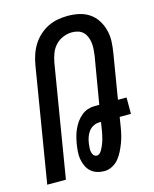

<svg xmlns="http://www.w3.org/2000/svg" viewBox="-113 -819 726 904"><g transform="rotate(-15 250.0 -367.5)"><path d="M284 8Q265 8 247.5 2.5Q230 -3 217.5 -14.5Q205 -26 197.5 -42.5Q190 -59 187 -76.5Q184 -94 185.5 -113Q187 -132 190 -151Q193 -168 197.5 -185Q202 -202 209.5 -218.5Q217 -235 227.5 -250Q238 -265 252.5 -277Q267 -289 284 -294.5Q301 -300 318 -300H340L379 -531Q381 -546 382 -561.5Q383 -577 381 -592Q379 -607 373.5 -620.5Q368 -634 358 -644Q348 -654 333.5 -658.5Q319 -663 304 -663Q282 -663 260 -654Q238 -645 222.5 -628Q207 -611 199 -589.5Q191 -568 187 -546L97 0H6L98 -559Q102 -583 110 -607Q118 -631 131.5 -653Q145 -675 164.5 -693Q184 -711 207 -722.5Q230 -734 255 -738.5Q280 -743 304 -743Q333 -743 360 -737Q387 -731 409 -716Q431 -701 445.5 -678.5Q460 -656 467 -629.5Q474 -603 473 -575Q472 -547 467 -518L431 -300H473V-220H418L411 -176Q408 -157 403.5 -137.5Q399 -118 392 -99.5Q385 -81 376 -62.5Q367 -44 354 -28Q341 -12 322 -2Q303 8 284 8ZM268 -72Q276 -72 282.5 -78.5Q289 -85 293 -92.5Q297 -100 300.5 -108Q304 -116 307 -124Q310 -132 312 -140Q314 -148 316 -156.5Q318 -165 319.5 -173Q321 -181 322 -189L327 -220H318Q304 -220 290 -213Q276 -206 267 -194Q258 -182 253 -168Q248 -154 246 -140Q244 -129 243.5 -119Q243 -109 244 -99Q245 -89 251 -80.5Q257 -72 268 -72Z"/></g></svg>

Font: Iosevka Medium Oblique
Style: Regular
Weight: 500
Italic angle: -9°
Monospace: yes
Designer: Belleve Invis
Foundry: Belleve Invis
Version: Version 32.5.0; ttfautohint (v1.8.4)